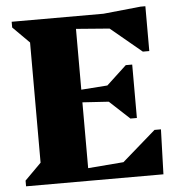

<svg xmlns="http://www.w3.org/2000/svg" viewBox="-51 -754 742 802"><g transform="rotate(-5 320.0 -353.0)"><path d="M26 0V-24L95 -93V-597L26 -666V-690H411L568 -706H588V-518H561L431 -626L291 -637V-382L401 -390L485 -468H512V-244H485L401 -322L291 -329V-53L440 -65L581 -188H608L602 0Z"/></g></svg>

Font: Platypi ExtraBold
Style: Regular
Weight: 800
Designer: David Sargent
Foundry: Bolt Cutter Type
Version: Version 1.200; ttfautohint (v1.8.4.7-5d5b)